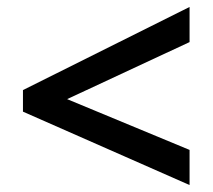

<svg xmlns="http://www.w3.org/2000/svg" viewBox="-20 -638 612 552"><path d="M525 -106V-207L173 -353L525 -517V-618L46 -379V-317Z"/></svg>

Font: Noto Sans New Tai Lue Semibold
Style: Regular
Weight: 600
Designer: Monotype Design Team
Foundry: Monotype Imaging Inc.
Version: Version 2.004